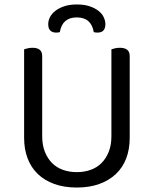

<svg xmlns="http://www.w3.org/2000/svg" viewBox="-20 -827 689 860"><path d="M561 -210Q561 -159 545.5 -118Q530 -77 499.5 -48Q469 -19 425 -3Q381 13 324 13Q267 13 223 -3Q179 -19 149 -48Q119 -77 103.5 -118Q88 -159 88 -210V-606Q93 -608 103.5 -610.5Q114 -613 126 -613Q169 -613 169 -576V-217Q169 -177 181 -147Q193 -117 213.5 -96.5Q234 -76 262.5 -66Q291 -56 324 -56Q357 -56 385.5 -66Q414 -76 434.5 -96.5Q455 -117 467 -147Q479 -177 479 -217V-606Q484 -608 494.5 -610.5Q505 -613 517 -613Q561 -613 561 -576ZM324 -749Q259 -749 248 -683Q244 -682 240 -681.5Q236 -681 231 -681Q215 -681 205.5 -690Q196 -699 196 -719Q196 -735 204 -750.5Q212 -766 228 -778.5Q244 -791 268 -799Q292 -807 324 -807Q357 -807 381 -799Q405 -791 421 -778.5Q437 -766 444.5 -750Q452 -734 452 -719Q452 -681 417 -681Q408 -681 400 -683Q389 -749 324 -749Z"/></svg>

Font: Baloo Bhai 2
Style: Regular
Weight: 400
Designer: Supriya Tembe, Noopur Datye and Ek Type
Foundry: Ek Type
Version: Version 1.640;PS 1.000;hotconv 16.6.51;makeotf.lib2.5.65220;